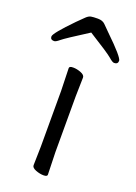

<svg xmlns="http://www.w3.org/2000/svg" viewBox="-168 -783 602 851"><g transform="rotate(20 133.5 -357.5)"><path d="M-8 -565Q-26 -565 -26 -580.5Q-26 -596 54 -678Q75 -699 86.5 -710Q98 -721 108.5 -723Q119 -725 141 -725Q163 -725 175 -713L206 -682Q293 -598 293 -581.5Q293 -565 275 -565Q267 -565 249.5 -580.5Q232 -596 134 -657Q33 -593 16.5 -579Q0 -565 -8 -565ZM169 1Q169 10 151.5 10Q134 10 114.5 2.5Q95 -5 95 -17L97 -105V-368L94 -475Q94 -484 112 -484Q130 -484 149 -476.5Q168 -469 168 -457L166 -368V-105Z"/></g></svg>

Font: LXGW WenKai TC
Style: Regular
Weight: 400
Designer: LXGW / Fontworks Inc.
Foundry: LXGW / Fontworks Inc.
Version: Version 1.330